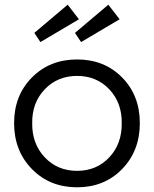

<svg xmlns="http://www.w3.org/2000/svg" viewBox="-20 -787 655 817"><path d="M499.5 -67.5Q424 10 308 10Q192 10 116 -67.5Q40 -145 40 -263Q40 -381 116 -457.5Q192 -534 308 -534Q424 -534 499.5 -457.5Q575 -381 575 -263Q575 -145 499.5 -67.5ZM117 -263Q116 -175 170.5 -117.5Q225 -60 308 -60Q391 -60 445 -117.5Q499 -175 498 -263Q499 -350 445 -407Q391 -464 308 -464Q225 -464 170.5 -407Q116 -350 117 -263ZM126 -647 268 -767 316 -705 152 -608ZM299 -647 441 -767 489 -705 325 -608Z"/></svg>

Font: Easer Grotesk Light
Style: Regular
Weight: 300
Designer: Boardeaser, Bonnie Shaver-Troup, Thomas Jockin
Foundry: Lexend
Version: Version 1.008;Glyphs 3.1.2 (3151)